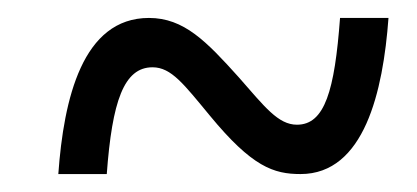

<svg xmlns="http://www.w3.org/2000/svg" viewBox="-20 -464 465 214"><path d="M45 -270H99C105 -351 118 -389 150 -389C171 -389 185 -370 214 -335C261 -278 285 -270 315 -270C386 -270 407 -362 413 -444H359C353 -363 342 -325 311 -325C290 -325 275 -345 246 -378C210 -418 185 -444 146 -444C72 -444 51 -354 45 -270Z"/></svg>

Font: Noto Serif ExtraCondensed
Style: Italic
Weight: 400
Width: 2
Italic angle: -12°
Designer: Monotype Design Team
Foundry: Monotype Imaging Inc.
Version: Version 2.014